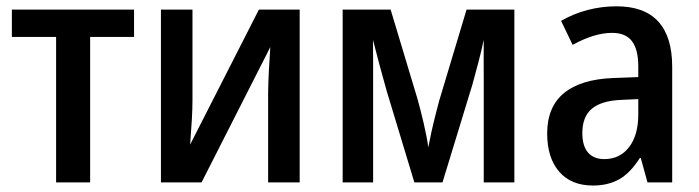

<svg xmlns="http://www.w3.org/2000/svg" viewBox="-20 -570 2184 600"><path d="M155.3 0V-454.6H17.1V-540H398.9V-454.6H261.7V0Z M482.9 0V-540H581.5V-258.8Q581.5 -231.4 579.6 -197.3Q577.6 -163.1 574.2 -118.2L789.1 -540H916.5V0H817.9V-281.2Q818.4 -313 820.1 -346.7Q821.8 -380.4 824.7 -422.9L609.9 0Z M1050.8 0V-540H1200.7L1284.7 -260.7Q1288.6 -246.6 1293.7 -227.1Q1298.8 -207.5 1303.7 -186.3Q1308.6 -165 1312.5 -145Q1316.4 -125 1318.4 -109.4Q1321.8 -127.9 1327.4 -153.8Q1333 -179.7 1339.8 -206.5Q1346.7 -233.4 1352.1 -253.9L1438 -540H1587.4V0H1491.7V-325.7Q1491.7 -352.5 1491.5 -382.3Q1491.2 -412.1 1491.7 -445.3Q1483.9 -409.7 1474.9 -374.8Q1465.8 -339.8 1456.1 -305.2Q1434.6 -235.4 1411.4 -158.9Q1388.2 -82.5 1362.8 0H1274.9Q1253.4 -71.3 1231.9 -142.1Q1210.4 -212.9 1189 -283.7Q1178.7 -319.8 1168 -359.6Q1157.2 -399.4 1145.5 -445.3Q1146 -410.2 1146 -379.4Q1146 -348.6 1146 -322.8V0Z M2080.6 0H2003.4L1982.4 -76.2H1979.5Q1949.2 -28.8 1914.6 -9.5Q1879.9 9.8 1833 9.8Q1764.6 9.8 1727.3 -33.7Q1689.9 -77.1 1689.9 -152.8Q1689.9 -235.8 1742.4 -279.1Q1794.9 -322.3 1896.5 -326.2L1974.6 -329.1V-362.8Q1974.6 -415.5 1954.8 -441.4Q1935.1 -467.3 1892.6 -467.3Q1837.4 -467.3 1769.5 -429.7L1733.4 -504.9Q1772.5 -527.3 1816.4 -538.8Q1860.4 -550.3 1906.7 -550.3Q1993.7 -550.3 2037.1 -502.7Q2080.6 -455.1 2080.6 -361.3ZM1868.7 -72.8Q1917 -72.8 1945.8 -110.1Q1974.6 -147.5 1974.6 -211.9V-260.3L1919.9 -257.8Q1857.9 -254.9 1828.9 -229.7Q1799.8 -204.6 1799.8 -154.3Q1799.8 -113.8 1817.6 -93.3Q1835.4 -72.8 1868.7 -72.8Z"/></svg>

Font: Open Sans
Style: Regular
Weight: 600
Width: 3
Foundry: Ascender Corporation
Version: Version 1.000